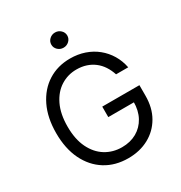

<svg xmlns="http://www.w3.org/2000/svg" viewBox="-213 -1082 1169 1241"><g transform="rotate(-30 371.5 -461.5)"><path d="M383.8 9.8Q287.1 9.8 214.1 -35.6Q141.1 -81.1 100.3 -164.8Q59.6 -248.5 59.6 -363.3Q59.6 -478.5 100.3 -562.5Q141.1 -646.5 212.9 -691.9Q284.7 -737.3 377.9 -737.3Q435.5 -737.3 485.4 -720.2Q535.2 -703.1 574.2 -671.4Q613.3 -639.6 639.4 -596.2Q665.5 -552.7 675.8 -500H585Q573.2 -536.1 554.4 -564.7Q535.6 -593.3 509.3 -613.5Q482.9 -633.8 450.2 -644.5Q417.5 -655.3 377.9 -655.3Q313.5 -655.3 260.5 -621.8Q207.5 -588.4 176 -523.2Q144.5 -458 144.5 -363.3Q144.5 -269 176.3 -204.1Q208 -139.2 262.2 -105.7Q316.4 -72.3 383.8 -72.3Q446.3 -72.3 493.7 -99.1Q541 -126 567.9 -175Q594.7 -224.1 594.7 -291L622.1 -285.6H403.3V-363.8H680.7V-285.2Q680.7 -195.3 642.6 -129.2Q604.5 -63 537.4 -26.6Q470.2 9.8 383.8 9.8ZM377.9 -818.4Q353.5 -818.4 335.9 -835Q318.4 -851.6 318.4 -875Q318.4 -898.4 335.9 -915Q353.5 -931.6 377.9 -931.6Q402.3 -931.6 419.9 -915Q437.5 -898.4 437.5 -875Q437.5 -851.6 419.9 -835Q402.3 -818.4 377.9 -818.4Z"/></g></svg>

Font: Inter
Style: Regular
Weight: 400
Designer: Rasmus Andersson
Foundry: rsms
Version: Version 4.000;git-8c9346024